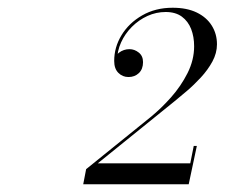

<svg xmlns="http://www.w3.org/2000/svg" viewBox="-20 -933 580 496"><path d="M195 -457 202.5 -496 369 -630.5Q396 -652.5 421.8 -681.5Q447.5 -710.5 464.5 -744.2Q481.5 -778 481.5 -813.5Q481.5 -838 473.8 -858Q466 -878 449.8 -890Q433.5 -902 408 -902Q383.5 -902 361 -891.8Q338.5 -881.5 320.8 -863.8Q303 -846 292.8 -823.5Q282.5 -801 282.5 -775.5H275.5Q275.5 -788 287.5 -797Q299.5 -806 314.5 -806Q327.5 -806 338.5 -797.2Q349.5 -788.5 349.5 -772.5Q349.5 -754.5 338.8 -744.2Q328 -734 312 -734Q296.5 -734 285.8 -744.8Q275 -755.5 275 -775.5Q275 -811 294 -842.2Q313 -873.5 347.2 -893.2Q381.5 -913 426 -913Q462.5 -913 488 -900.8Q513.5 -888.5 527 -867Q540.5 -845.5 540.5 -818.5Q540.5 -796 528.8 -774.2Q517 -752.5 499 -733Q481 -713.5 462.5 -697.8Q444 -682 431 -671.5L232.5 -511H471.5L480.5 -556H488.5L467.5 -457Z"/></svg>

Font: Bodoni Moda 18pt
Style: Italic
Weight: 400
Italic angle: -13°
Designer: Owen Earl
Foundry: indestructible type
Version: Version 2.005